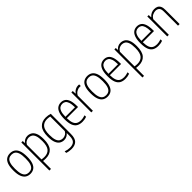

<svg xmlns="http://www.w3.org/2000/svg" viewBox="333 -1997 3677 3677"><g transform="rotate(-45 2171.0 -159.0)"><path d="M230.5 9Q174 9 131.8 -18.5Q89.5 -46 66 -107.2Q42.5 -168.5 42.5 -270Q42.5 -372 65.5 -433Q88.5 -494 130.8 -521.2Q173 -548.5 230.5 -548.5Q287 -548.5 329.2 -521.2Q371.5 -494 394.8 -433Q418 -372 418 -270Q418 -168.5 395 -107.2Q372 -46 330 -18.5Q288 9 230.5 9ZM230.5 -30.5Q273.5 -30.5 305.5 -51.5Q337.5 -72.5 355 -124.2Q372.5 -176 372.5 -268Q372.5 -362 355 -414.5Q337.5 -467 305.5 -488Q273.5 -509 230.5 -509Q187 -509 155.2 -488Q123.5 -467 106 -415.5Q88.5 -364 88.5 -272Q88.5 -178 105.8 -125.5Q123 -73 155 -51.8Q187 -30.5 230.5 -30.5Z M530.5 220V-540.5H568.5L572 -486H576.5Q594 -511.5 626 -530Q658 -548.5 700.5 -548.5Q749 -548.5 790 -524.5Q831 -500.5 855.8 -442Q880.5 -383.5 880.5 -280Q880.5 -128.5 819.8 -59.8Q759 9 647 9Q630 9 610.5 7.8Q591 6.5 574 4.5V220ZM649 -31Q738.5 -31 786.8 -86.5Q835 -142 835 -275.5Q835 -370.5 816.2 -420.5Q797.5 -470.5 766 -489.2Q734.5 -508 695.5 -508Q660.5 -508 626.8 -489Q593 -470 574 -432V-37.5Q588.5 -34.5 609.8 -32.8Q631 -31 649 -31Z M1121.5 230Q1091 230 1057.2 224.2Q1023.5 218.5 997 208.5V167Q1030.5 179 1061 184.5Q1091.5 190 1120.5 190Q1196 190 1234.5 152.5Q1273 115 1273 19.5V-50.5H1270Q1252 -27.5 1219.8 -9.2Q1187.5 9 1144 9Q1097 9 1056.5 -15Q1016 -39 991.2 -97.5Q966.5 -156 966.5 -259.5Q966.5 -411 1027.2 -479.8Q1088 -548.5 1197.5 -548.5Q1227.5 -548.5 1261 -543.2Q1294.5 -538 1317 -530V15.5Q1317 132.5 1267 181.2Q1217 230 1121.5 230ZM1151 -32Q1186.5 -32 1220.5 -50.8Q1254.5 -69.5 1273 -105.5V-499.5Q1258.5 -503 1237.2 -506Q1216 -509 1196.5 -509Q1108.5 -509 1060.5 -453.5Q1012.5 -398 1012.5 -264Q1012.5 -169.5 1031 -119.2Q1049.5 -69 1081 -50.5Q1112.5 -32 1151 -32Z M1638.5 9Q1570.5 9 1523.8 -17.8Q1477 -44.5 1453.2 -105.8Q1429.5 -167 1429.5 -270.5Q1429.5 -373 1452.8 -434Q1476 -495 1516.5 -521.8Q1557 -548.5 1608.5 -548.5Q1660.5 -548.5 1698.8 -522.2Q1737 -496 1758 -435Q1779 -374 1779 -270V-252.5H1475.5Q1476.5 -168.5 1495.5 -120.2Q1514.5 -72 1551.2 -51.5Q1588 -31 1642 -31Q1665.5 -31 1692.5 -36Q1719.5 -41 1755 -52V-11Q1722 0.5 1693.8 4.8Q1665.5 9 1638.5 9ZM1608.5 -510Q1571.5 -510 1542 -491.2Q1512.5 -472.5 1494.5 -424.8Q1476.5 -377 1475.5 -290.5H1734Q1733 -377 1716.8 -424.8Q1700.5 -472.5 1672.8 -491.2Q1645 -510 1608.5 -510Z M1885.5 0V-540.5H1923.5L1927 -467.5H1931Q1957 -506 1994.2 -525.5Q2031.5 -545 2072 -545Q2081 -545 2088 -544.2Q2095 -543.5 2100 -543V-500Q2092 -501 2085.8 -501Q2079.5 -501 2070.5 -501Q2029.5 -501 1990.2 -477.8Q1951 -454.5 1929 -410V0Z M2321.5 9Q2265 9 2222.8 -18.5Q2180.5 -46 2157 -107.2Q2133.5 -168.5 2133.5 -270Q2133.5 -372 2156.5 -433Q2179.5 -494 2221.8 -521.2Q2264 -548.5 2321.5 -548.5Q2378 -548.5 2420.2 -521.2Q2462.5 -494 2485.8 -433Q2509 -372 2509 -270Q2509 -168.5 2486 -107.2Q2463 -46 2421 -18.5Q2379 9 2321.5 9ZM2321.5 -30.5Q2364.5 -30.5 2396.5 -51.5Q2428.5 -72.5 2446 -124.2Q2463.5 -176 2463.5 -268Q2463.5 -362 2446 -414.5Q2428.5 -467 2396.5 -488Q2364.5 -509 2321.5 -509Q2278 -509 2246.2 -488Q2214.5 -467 2197 -415.5Q2179.5 -364 2179.5 -272Q2179.5 -178 2196.8 -125.5Q2214 -73 2246 -51.8Q2278 -30.5 2321.5 -30.5Z M2803.5 9Q2735.5 9 2688.8 -17.8Q2642 -44.5 2618.2 -105.8Q2594.5 -167 2594.5 -270.5Q2594.5 -373 2617.8 -434Q2641 -495 2681.5 -521.8Q2722 -548.5 2773.5 -548.5Q2825.5 -548.5 2863.8 -522.2Q2902 -496 2923 -435Q2944 -374 2944 -270V-252.5H2640.5Q2641.5 -168.5 2660.5 -120.2Q2679.5 -72 2716.2 -51.5Q2753 -31 2807 -31Q2830.5 -31 2857.5 -36Q2884.5 -41 2920 -52V-11Q2887 0.5 2858.8 4.8Q2830.5 9 2803.5 9ZM2773.5 -510Q2736.5 -510 2707 -491.2Q2677.5 -472.5 2659.5 -424.8Q2641.5 -377 2640.5 -290.5H2899Q2898 -377 2881.8 -424.8Q2865.5 -472.5 2837.8 -491.2Q2810 -510 2773.5 -510Z M3050.5 220V-540.5H3088.5L3092 -486H3096.5Q3114 -511.5 3146 -530Q3178 -548.5 3220.5 -548.5Q3269 -548.5 3310 -524.5Q3351 -500.5 3375.8 -442Q3400.5 -383.5 3400.5 -280Q3400.5 -128.5 3339.8 -59.8Q3279 9 3167 9Q3150 9 3130.5 7.8Q3111 6.5 3094 4.5V220ZM3169 -31Q3258.5 -31 3306.8 -86.5Q3355 -142 3355 -275.5Q3355 -370.5 3336.2 -420.5Q3317.5 -470.5 3286 -489.2Q3254.5 -508 3215.5 -508Q3180.5 -508 3146.8 -489Q3113 -470 3094 -432V-37.5Q3108.5 -34.5 3129.8 -32.8Q3151 -31 3169 -31Z M3695.5 9Q3627.5 9 3580.8 -17.8Q3534 -44.5 3510.2 -105.8Q3486.5 -167 3486.5 -270.5Q3486.5 -373 3509.8 -434Q3533 -495 3573.5 -521.8Q3614 -548.5 3665.5 -548.5Q3717.5 -548.5 3755.8 -522.2Q3794 -496 3815 -435Q3836 -374 3836 -270V-252.5H3532.5Q3533.5 -168.5 3552.5 -120.2Q3571.5 -72 3608.2 -51.5Q3645 -31 3699 -31Q3722.5 -31 3749.5 -36Q3776.5 -41 3812 -52V-11Q3779 0.5 3750.8 4.8Q3722.5 9 3695.5 9ZM3665.5 -510Q3628.5 -510 3599 -491.2Q3569.5 -472.5 3551.5 -424.8Q3533.5 -377 3532.5 -290.5H3791Q3790 -377 3773.8 -424.8Q3757.5 -472.5 3729.8 -491.2Q3702 -510 3665.5 -510Z M3942.5 0V-540.5H3980.5L3984 -479H3988.5Q4016 -512 4053.5 -530.2Q4091 -548.5 4135.5 -548.5Q4175.5 -548.5 4207.8 -533.8Q4240 -519 4258.8 -483.5Q4277.5 -448 4277.5 -386V0H4234V-384Q4234 -454 4205 -480.8Q4176 -507.5 4129 -507.5Q4095.5 -507.5 4054 -488.8Q4012.5 -470 3986 -421.5V0Z"/></g></svg>

Font: Encode Sans Cnd XLt
Style: Regular
Weight: 200
Width: 3
Designer: Multiple Designers
Foundry: Impallari Type
Version: Version 3.002; ttfautohint (v1.8.3) -l 8 -r 50 -G 200 -x 14 